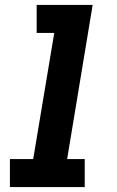

<svg xmlns="http://www.w3.org/2000/svg" viewBox="-20 -755 472 775"><path d="M20 0H322V-113H251L354 -735H128V-622H199L114 -113H20Z"/></svg>

Font: Iosevka Sparkle XBdObl
Style: Regular
Weight: 800
Italic angle: -9°
Designer: Belleve Invis
Foundry: Belleve Invis
Version: Version 4.5.0; ttfautohint (v1.8.3)